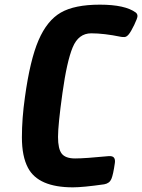

<svg xmlns="http://www.w3.org/2000/svg" viewBox="-20 -788 610 824"><path d="M293 16Q144 16 100 -68Q74 -117 74 -198.5Q74 -280 87 -371Q109 -531 145.5 -615.5Q182 -700 241 -734Q300 -768 408.5 -768Q517 -768 563 -734Q570 -728 570 -719Q570 -710 556 -681Q542 -652 532.5 -640.5Q523 -629 513.5 -629Q504 -629 499 -630Q426 -645 371.5 -645Q317 -645 292 -585Q267 -525 248 -388.5Q229 -252 229 -200.5Q229 -149 245 -128.5Q261 -108 302.5 -108Q344 -108 447 -118Q463 -119 469 -111.5Q475 -104 473 -89Q466 -39 458 -20Q450 -1 427 3Q336 16 293 16Z"/></svg>

Font: Chau Philomene One
Style: Italic
Weight: 400
Designer: Vicente Lamonaca
Foundry: TipoType
Version: Version 1.001